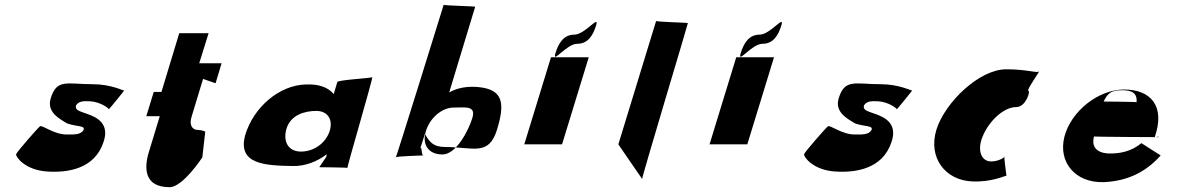

<svg xmlns="http://www.w3.org/2000/svg" viewBox="-20 -767 4898 798"><path d="M365 -417C260 -417 216 -441 191 -359C173 -301 226 -274 259 -254C298 -240 339 -246 326 -225C314 -206 285 -208 257 -208C204 -208 155 -249 146 -242C137 -235 50 -136 47 -126C44 -117 83 -59 179 -54C260 -49 373 -64 410 -176C437 -253 383 -280 341 -294C311 -305 290 -309 296 -329C306 -345 323 -348 354 -346C396 -344 433 -317 432 -313C431 -309 499 -393 496 -391C493 -389 443 -417 365 -417Z M651 -385H619L588 -284H644L599 -136C578 -68 579 11 685 11C740 11 821 -113 821 -113L833 -220C833 -220 819 -227 802 -227C781 -227 765 -245 776 -281L824 -439L876 -421L901 -504H808L847 -629H725Z M999 -205C966 -83 1084 -79 1196 -77C1248 -75 1301 -97 1338 -126L1336 -115L1307 -72C1307 -72 1428 -71 1424 -69C1420 -67 1533 -450 1527 -446C1521 -442 1385 -435 1382 -426L1367 -376C1344 -404 1305 -418 1253 -416C1140 -414 1033 -320 999 -205ZM1171 -233C1189 -290 1247 -306 1295 -306C1341 -306 1367 -270 1349 -219C1331 -169 1282 -137 1231 -137C1177 -137 1155 -180 1171 -233Z M2046 -229C2079 -337 2072 -395 1969 -405C1926 -409 1885 -404 1847 -383L1955 -739C1956 -741 1824 -744 1824 -747C1824 -747 1626 -108 1625 -113C1624 -118 1750 -121 1740 -121C1730 -121 1735 -160 1727 -151L1746 -210C1765 -178 1779 -156 1832 -156C1945 -156 2012 -116 2046 -229ZM1943 -276C1928 -227 1877 -125 1819 -125C1763 -125 1734 -163 1749 -218C1764 -274 1815 -320 1866 -320C1916 -320 1959 -329 1943 -276Z M2367 -623C2323 -623 2301 -588 2288 -544C2275 -500 2335 -585 2379 -585C2423 -585 2445 -619 2458 -663C2471 -707 2411 -623 2367 -623ZM2270 -529H2427L2316 -167H2159Z M2550 -167 2649 -23C2645 -23 2840 -669 2839 -671C2838 -673 2706 -676 2707 -680Z M3137 -623C3093 -623 3071 -588 3058 -544C3045 -500 3105 -585 3149 -585C3193 -585 3215 -619 3228 -663C3241 -707 3181 -623 3137 -623ZM3040 -529H3197L3086 -167H2929Z M3640 -417C3535 -417 3491 -441 3466 -359C3448 -301 3501 -274 3534 -254C3573 -240 3614 -246 3601 -225C3589 -206 3560 -208 3532 -208C3479 -208 3430 -249 3421 -242C3412 -235 3325 -136 3322 -126C3319 -117 3358 -59 3454 -54C3535 -49 3648 -64 3685 -176C3712 -253 3658 -280 3616 -294C3586 -305 3565 -309 3571 -329C3581 -345 3598 -348 3629 -346C3671 -344 3708 -317 3707 -313C3706 -309 3774 -393 3771 -391C3768 -389 3718 -417 3640 -417Z M4204 -322C4244 -322 4264 -390 4254 -390C4244 -390 4307 -478 4298 -470C4289 -462 4251 -479 4162 -479C4050 -479 3907 -341 3872 -228C3836 -111 3910 -17 4021 -13C4106 -9 4162 -40 4163 -36C4164 -32 4151 -121 4155 -118C4159 -115 4133 -96 4099 -96C4059 -96 4039 -142 4065 -202C4090 -262 4150 -322 4204 -322Z M4797 -197C4796 -202 4773 -194 4779 -196C4825 -327 4762 -395 4652 -395C4546 -395 4432 -306 4404 -199C4377 -93 4449 -6 4568 -10C4656 -14 4737 -45 4804 -121L4724 -172C4681 -137 4636 -129 4593 -129C4557 -129 4512 -143 4527 -200C4524 -198 4797 -197 4797 -197ZM4567 -345C4584 -380 4598 -392 4644 -392C4685 -392 4707 -380 4704 -342C4707 -344 4567 -345 4567 -345Z"/></svg>

Font: Drag You Down
Style: Regular
Weight: 400
Designer: Robert Jablonski
Foundry: Cannot Into Space Fonts
Version: Version 0.97